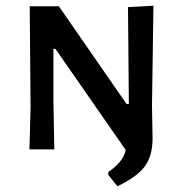

<svg xmlns="http://www.w3.org/2000/svg" viewBox="-20 -523 640 672"><path d="M517 -503 512 -153 514 -39Q514 22 487 59Q460 96 391 129L359 89V79Q412 43 420 2L174 -352H167V-170L170 0H83L87 -147L84 -501H186L423 -159H431L428 -498Z"/></svg>

Font: Alegreya Sans SC Medium
Style: Regular
Weight: 500
Designer: Juan Pablo del Peral
Foundry: Huerta Tipografica
Version: Version 2.001;PS 002.001;hotconv 1.0.88;makeotf.lib2.5.64775